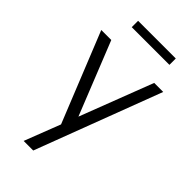

<svg xmlns="http://www.w3.org/2000/svg" viewBox="-256 -696 962 962"><g transform="rotate(45 224.5 -215.5)"><path d="M375 -631V-586H108V-631ZM385 -468H449L196 200H128L202 9L10 -468H81L236 -80Z"/></g></svg>

Font: Didact Gothic
Style: Regular
Weight: 400
Designer: Daniel Johnson
Foundry: Daniel Johnson
Version: Version 2.101;PS 002.101;hotconv 1.0.88;makeotf.lib2.5.64775